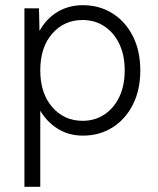

<svg xmlns="http://www.w3.org/2000/svg" viewBox="-20 -511 608 739"><path d="M74 208V-479H130L132 -392Q158 -439 201 -465Q244 -491 299 -491Q363 -491 413 -459.5Q463 -428 491.5 -371.5Q520 -315 520 -240Q520 -165 491.5 -108.5Q463 -52 413 -20.5Q363 11 299 11Q245 11 203 -15Q161 -41 135 -85V208ZM298 -46Q345 -46 381.5 -70Q418 -94 439 -137.5Q460 -181 460 -240Q460 -299 439 -342.5Q418 -386 381.5 -410Q345 -434 298 -434Q227 -434 181 -381.5Q135 -329 135 -240Q135 -152 181 -99Q227 -46 298 -46Z"/></svg>

Font: Zen Kaku Gothic Antique
Style: Regular
Weight: 400
Designer: Yoshimichi Ohira
Foundry: Positype
Version: Version 1.001